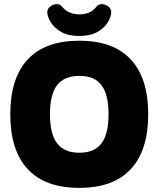

<svg xmlns="http://www.w3.org/2000/svg" viewBox="-20 -906 771 934"><path d="M366 8Q200 8 115 -83Q30 -174 30 -350Q30 -526 115 -617Q200 -708 366 -708Q531 -708 616 -617Q701 -526 701 -350Q701 -174 616 -83Q531 8 366 8ZM366 -163Q439 -163 473.5 -208.5Q508 -254 508 -350Q508 -447 473.5 -492Q439 -537 366 -537Q293 -537 258 -492Q223 -447 223 -350Q223 -254 258 -208.5Q293 -163 366 -163ZM365 -731Q311 -731 277 -751Q243 -771 226.5 -798.5Q210 -826 210 -847Q210 -864 225 -875Q240 -886 257 -886Q265 -886 271.5 -882.5Q278 -879 287 -868Q301 -852 322 -844Q343 -836 366 -836Q392 -836 413 -845Q434 -854 446 -870Q458 -886 474 -886Q491 -886 506 -875Q521 -864 521 -847Q521 -826 505 -798.5Q489 -771 454.5 -751Q420 -731 365 -731Z"/></svg>

Font: Asap Black
Style: Regular
Weight: 900
Designer: Pablo Cosgaya
Foundry: Omnibus-Type
Version: Version 3.001; ttfautohint (v1.8.4.7-5d5b)